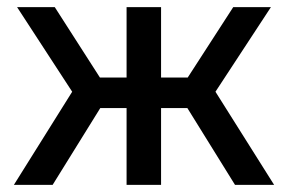

<svg xmlns="http://www.w3.org/2000/svg" viewBox="-20 -520 809 540"><path d="M336 -216H262L128 0H19L183 -262L28 -500H134L261 -302H336V-500H433V-302H508L636 -500H742L586 -262L751 0H641L507 -216H433V0H336Z"/></svg>

Font: NT Somic Medium
Style: Regular
Weight: 500
Designer: Ravid Balaliev — lead type designer, mastering
Michael Voronin — secret advisor, marketing
Ivan Kovalenko — best boy
Foundry: NT Type
Version: Version 0.7